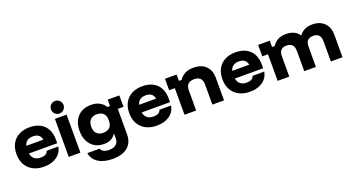

<svg xmlns="http://www.w3.org/2000/svg" viewBox="-54 -1436 4375 2373"><g transform="rotate(-20 2133.5 -249.0)"><path d="M293.3 10Q210.8 10 150 -22.1Q89.2 -54.2 56.2 -112.9Q23.3 -171.7 23.3 -251.7Q23.3 -331.7 55.4 -389.6Q87.5 -447.5 147.1 -478.8Q206.7 -510 287.5 -510Q367.5 -510 425 -479.6Q482.5 -449.2 512.9 -392.5Q543.3 -335.8 543.3 -256.7V-207.5H170.8Q180 -159.2 210.8 -134.6Q241.7 -110 292.5 -110Q333.3 -110 356.2 -122.9Q379.2 -135.8 389.2 -164.2H542.5Q526.7 -82.5 460.8 -36.2Q395 10 293.3 10ZM173.3 -307.5H396.7Q389.2 -349.2 362.1 -369.6Q335 -390 288.3 -390Q242.5 -390 213.3 -369.2Q184.2 -348.3 173.3 -307.5Z M619.2 0V-500H772.5V0ZM695.8 -542.5Q661.7 -542.5 637.5 -566.7Q613.3 -590.8 613.3 -625Q613.3 -659.2 637.5 -683.3Q661.7 -707.5 695.8 -707.5Q730 -707.5 754.2 -683.3Q778.3 -659.2 778.3 -625Q778.3 -590.8 754.2 -566.7Q730 -542.5 695.8 -542.5Z M1124.2 210Q1008.3 210 936.2 163.8Q864.2 117.5 850.8 35H1012.5Q1031.7 90 1118.3 90Q1179.2 90 1211.2 62.5Q1243.3 35 1243.3 -15.8V-78.3H1239.2Q1215.8 -39.2 1177.9 -19.6Q1140 0 1085.8 0Q1015.8 0 963.8 -31.2Q911.7 -62.5 882.9 -120Q854.2 -177.5 854.2 -255Q854.2 -371.7 918.8 -440.8Q983.3 -510 1097.5 -510Q1160.8 -510 1206.2 -485.4Q1251.7 -460.8 1278.3 -416.7H1313.3V-500H1466.7V-350H1391.7V-15.8Q1391.7 92.5 1322.5 151.2Q1253.3 210 1124.2 210ZM1124.2 -133.3Q1178.3 -133.3 1208.3 -162.5Q1238.3 -191.7 1238.3 -243.3V-268.3Q1238.3 -319.2 1207.9 -347.9Q1177.5 -376.7 1124.2 -376.7Q1068.3 -376.7 1037.9 -344.6Q1007.5 -312.5 1007.5 -254.2Q1007.5 -195.8 1037.9 -164.6Q1068.3 -133.3 1124.2 -133.3Z M1776.7 10Q1694.2 10 1633.3 -22.1Q1572.5 -54.2 1539.6 -112.9Q1506.7 -171.7 1506.7 -251.7Q1506.7 -331.7 1538.8 -389.6Q1570.8 -447.5 1630.4 -478.8Q1690 -510 1770.8 -510Q1850.8 -510 1908.3 -479.6Q1965.8 -449.2 1996.3 -392.5Q2026.7 -335.8 2026.7 -256.7V-207.5H1654.2Q1663.3 -159.2 1694.2 -134.6Q1725 -110 1775.8 -110Q1816.7 -110 1839.6 -122.9Q1862.5 -135.8 1872.5 -164.2H2025.8Q2010 -82.5 1944.2 -36.2Q1878.3 10 1776.7 10ZM1656.7 -307.5H1880Q1872.5 -349.2 1845.4 -369.6Q1818.3 -390 1771.7 -390Q1725.8 -390 1696.7 -369.2Q1667.5 -348.3 1656.7 -307.5Z M2141.7 0V-350H2066.7V-500H2220V-416.7H2255Q2285 -460 2328.8 -484.6Q2372.5 -509.2 2440.8 -509.2Q2547.5 -509.2 2604.6 -451.7Q2661.7 -394.2 2661.7 -297.5V0H2508.3V-267.5Q2508.3 -319.2 2481.2 -345.8Q2454.2 -372.5 2401.7 -372.5Q2349.2 -372.5 2322.1 -345.8Q2295 -319.2 2295 -267.5V0Z M3001.7 10Q2919.2 10 2858.3 -22.1Q2797.5 -54.2 2764.6 -112.9Q2731.7 -171.7 2731.7 -251.7Q2731.7 -331.7 2763.8 -389.6Q2795.8 -447.5 2855.4 -478.8Q2915 -510 2995.8 -510Q3075.8 -510 3133.3 -479.6Q3190.8 -449.2 3221.2 -392.5Q3251.7 -335.8 3251.7 -256.7V-207.5H2879.2Q2888.3 -159.2 2919.2 -134.6Q2950 -110 3000.8 -110Q3041.7 -110 3064.6 -122.9Q3087.5 -135.8 3097.5 -164.2H3250.8Q3235 -82.5 3169.2 -36.2Q3103.3 10 3001.7 10ZM2881.7 -307.5H3105Q3097.5 -349.2 3070.4 -369.6Q3043.3 -390 2996.7 -390Q2950.8 -390 2921.7 -369.2Q2892.5 -348.3 2881.7 -307.5Z M3366.7 0V-350H3291.7V-500H3445V-416.7H3480Q3508.3 -460.8 3551.2 -485Q3594.2 -509.2 3658.3 -509.2Q3719.2 -509.2 3762.1 -488.8Q3805 -468.3 3831.7 -429.2H3835Q3894.2 -509.2 4005 -509.2Q4104.2 -509.2 4162.1 -451.7Q4220 -394.2 4220 -297.5V0H4066.7V-267.5Q4066.7 -372.5 3968.3 -372.5Q3870 -372.5 3870 -267.5V0H3716.7V-267.5Q3716.7 -372.5 3616.7 -372.5Q3568.3 -372.5 3544.2 -346.7Q3520 -320.8 3520 -267.5V0Z"/></g></svg>

Font: Funnel Display ExtraBold
Style: Regular
Weight: 800
Designer: NORD ID, Kristian Moeller
Foundry: Dicotype
Version: Version 1.000